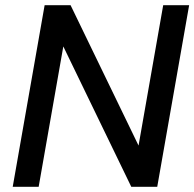

<svg xmlns="http://www.w3.org/2000/svg" viewBox="-20 -720 749 740"><path d="M29 0 152 -700H252L514 -159L609 -700H709L586 0H486L224 -541L129 0Z"/></svg>

Font: DM Sans Medium
Style: Italic
Weight: 500
Italic angle: -10°
Designer: Colophon Foundry, Jonny Pinhorn
Foundry: Colophon Foundry
Version: Version 4.004;gftools[0.9.30]